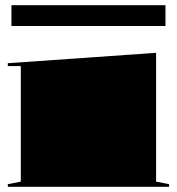

<svg xmlns="http://www.w3.org/2000/svg" viewBox="-20 -718 680 738"><path d="M10 0V-10L60 -20V-464H10V-475L580 -515V-20L630 -10V0ZM24 -618V-698H616V-618Z"/></svg>

Font: Kalnia Expanded
Style: Bold
Weight: 700
Width: 7
Designer: Frida Medrano
Foundry: Frida Medrano
Version: Version 1.105